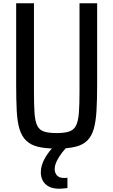

<svg xmlns="http://www.w3.org/2000/svg" viewBox="-20 -848 694 1176"><path d="M327 62Q258 62 213 51Q168 40 140.5 13.5Q113 -13 99.5 -57.5Q86 -102 82.5 -169.5Q79 -237 79 -332V-828H188V-286Q188 -205 191.5 -155Q195 -105 208 -78.5Q221 -52 249 -42.5Q277 -33 327 -33Q375 -33 403.5 -42.5Q432 -52 445.5 -78.5Q459 -105 463 -155Q467 -205 467 -286V-828H575V-332Q575 -237 571 -169.5Q567 -102 554 -57.5Q541 -13 514 13.5Q487 40 441.5 51Q396 62 327 62ZM345 308Q302 308 277 293.5Q252 279 241 256.5Q230 234 230 207Q230 165 255.5 120Q281 75 320 39L392 51Q378 64 360 87Q342 110 328.5 137Q315 164 315 188Q315 210 328.5 226Q342 242 373 242Q375 242 382 242Q389 242 393 240V304Q375 305 365.5 306.5Q356 308 345 308Z"/></svg>

Font: Farlight84_Sys_V01
Style: Regular
Weight: 400
Designer: Ryoko NISHIZUKA  (kana, bopomofo & ideographs); Paul D. Hunt (Latin, Greek & Cyrillic); Sandoll Communications , Soo-you
Foundry: Adobe
Version: Version 2.004;October 29, 2024;FontCreator 14.0.0.2814 64-bi